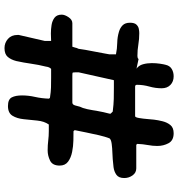

<svg xmlns="http://www.w3.org/2000/svg" viewBox="10 -832 773 832"><g transform="rotate(-90 396.0 -416.5)"><path d="M234 -50Q203 -50 191 -72Q179 -94 179 -121Q179 -141 183 -162Q187 -183 188 -208L184 -212H82Q63 -212 51.5 -228Q40 -244 40 -264Q40 -288 54 -298Q68 -308 87 -310.5Q106 -313 122 -314Q131 -315 150 -315.5Q169 -316 188 -318.5Q207 -321 212 -328Q219 -346 225.5 -373.5Q232 -401 237.5 -429Q243 -457 247 -476V-480L243 -484Q227 -484 202.5 -484.5Q178 -485 153 -490Q128 -495 111 -507.5Q94 -520 94 -544Q94 -575 115.5 -585.5Q137 -596 160 -596Q183 -596 202.5 -593.5Q222 -591 244 -591H272Q286 -611 289 -641Q292 -671 295 -700Q298 -729 310 -748.5Q322 -768 352 -768Q381 -768 389.5 -751.5Q398 -735 398 -707Q398 -679 391.5 -650.5Q385 -622 384 -590L388 -586Q414 -582 432.5 -581.5Q451 -581 476 -581H513Q521 -588 523 -604Q531 -636 535.5 -668Q540 -700 547 -732Q553 -755 565 -769Q577 -783 603 -783Q626 -783 643 -768Q660 -753 660 -727V-721L634 -608V-581Q641 -581 649 -581.5Q657 -582 666 -582Q685 -582 703.5 -579Q722 -576 735 -566Q748 -556 748 -535Q748 -522 737 -505.5Q726 -489 711 -489H609L605 -476Q605 -474 603.5 -470Q602 -466 600 -462Q596 -433 590 -403.5Q584 -374 579 -345L576 -328V-300Q600 -295 625.5 -294.5Q651 -294 674 -287Q691 -282 702 -271Q713 -260 713 -239Q713 -220 705 -211.5Q697 -203 686.5 -201Q676 -199 668 -199Q642 -199 618.5 -203Q595 -207 569 -207Q566 -207 561.5 -206Q557 -205 556 -202L514 -211Q528 -201 533 -183Q538 -165 538 -145Q538 -126 535.5 -109.5Q533 -93 531 -86Q527 -67 513 -58.5Q499 -50 481 -50Q458 -50 443.5 -64Q429 -78 429 -102Q429 -129 436.5 -155.5Q444 -182 444 -209Q444 -217 436 -217H308Q303 -217 300 -199.5Q297 -182 295.5 -162Q294 -142 293 -135Q291 -118 286 -98Q281 -78 269.5 -64Q258 -50 234 -50ZM431 -309H464L498 -461V-476Q498 -487 496 -488Q494 -489 481 -489H367Q358 -489 354.5 -476.5Q351 -464 349 -456Q343 -445 338.5 -424.5Q334 -404 334 -401Q334 -399 331.5 -385Q329 -371 325.5 -354.5Q322 -338 319 -328V-323L328 -314Q360 -310 383 -309.5Q406 -309 431 -309Z"/></g></svg>

Font: Fuzzy Bubbles
Style: Bold
Weight: 700
Designer: Robert E. Leuschke
Foundry: Robert E. Leuschke
Version: Version 1.010; ttfautohint (v1.8.3)